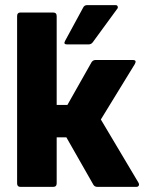

<svg xmlns="http://www.w3.org/2000/svg" viewBox="-20 -732 565 752"><path d="M522 -17Q526 -10 523.5 -5Q521 0 513 0H362Q351 0 346 -8L240 -194H202V-14Q202 0 188 0H60Q47 0 47 -14V-669Q47 -683 60 -683H188Q202 -683 202 -669V-321H244L339 -489Q345 -497 354 -497H500Q517 -497 508 -481L375 -264ZM243 -558Q227 -558 235 -572L305 -701Q310 -712 321 -712H433Q439 -712 441 -706.5Q443 -701 438 -696L343 -566Q337 -558 326 -558Z"/></svg>

Font: Sofia Sans Semi Condensed Black
Style: Regular
Weight: 900
Designer: Botio Nikoltchev, Ani Petrova
Foundry: lettersoup
Version: Version 4.100; ttfautohint (v1.8.4.7-5d5b)